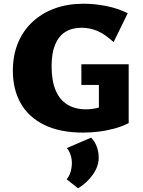

<svg xmlns="http://www.w3.org/2000/svg" viewBox="-20 -695 769 1031"><path d="M426 17Q303 17 218.5 -24Q134 -65 91.5 -140Q49 -215 49 -315Q49 -397 76 -463Q103 -529 153.5 -576.5Q204 -624 273.5 -649.5Q343 -675 428 -675Q489 -675 551.5 -662.5Q614 -650 666 -624L590 -469Q543 -512 502.5 -529Q462 -546 418 -546Q366 -546 330 -523Q294 -500 275.5 -454Q257 -408 257 -340Q257 -261 279 -209.5Q301 -158 342.5 -133Q384 -108 441 -108Q476 -108 507 -116.5Q538 -125 562 -140L511 -83V-239H417V-350H671V-34Q636 -16 593.5 -4.5Q551 7 508 12Q465 17 426 17ZM399 316 338 268Q354 248 360 225Q366 202 366 183Q366 156 358 134Q350 112 339 100L469 44Q489 64 499.5 92Q510 120 510 151Q510 199 478 243.5Q446 288 399 316Z"/></svg>

Font: Ysabeau Infant Black
Style: Regular
Weight: 900
Designer: Christian Thalmann (Catharsis Fonts)
Version: Version 2.001;gftools[0.9.30]; featfreeze: ss01,ss02,lnum